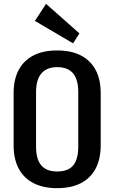

<svg xmlns="http://www.w3.org/2000/svg" viewBox="-20 -972 596 1001"><path d="M278 9Q206 9 155 -17Q104 -43 77.5 -93Q51 -143 51 -214V-486Q51 -558 77.5 -607.5Q104 -657 154.5 -683Q205 -709 278 -709Q351 -709 401.5 -683Q452 -657 478.5 -607.5Q505 -558 505 -486V-214Q505 -143 478.5 -93Q452 -43 401.5 -17Q351 9 278 9ZM278 -78Q335 -78 361.5 -109.5Q388 -141 388 -208V-492Q388 -558 360.5 -590Q333 -622 278 -622Q224 -622 196 -589.5Q168 -557 168 -492V-208Q168 -142 195 -110Q222 -78 278 -78ZM394 -798 361 -746 162 -863 220 -952Z"/></svg>

Font: Pathway Extreme Condensed SemiBold
Style: Regular
Weight: 600
Width: 3
Version: Version 1.001;gftools[0.9.26]